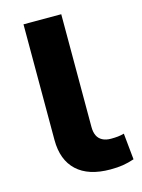

<svg xmlns="http://www.w3.org/2000/svg" viewBox="-110 -769 624 845"><g transform="rotate(-15 201.5 -347.0)"><path d="M287 11Q187 11 134.5 -38Q82 -87 82 -178V-705H254V-191Q254 -168 261.5 -152Q269 -136 285 -127.5Q301 -119 324 -119Q341 -119 355.5 -120.5Q370 -122 384 -126L396 -6Q369 3 344.5 7Q320 11 287 11Z"/></g></svg>

Font: Nunito Sans 7pt SemiExpanded ExtraBold
Style: Regular
Weight: 800
Width: 6
Designer: Vernon Adams
Foundry: Vernon Adams
Version: Version 3.101;gftools[0.9.27]